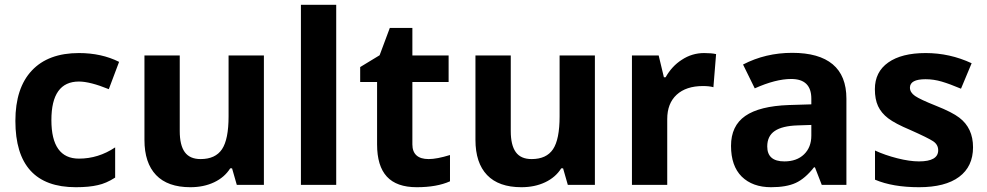

<svg xmlns="http://www.w3.org/2000/svg" viewBox="-20 -780 4163 810"><path d="M299.8 9.8Q44.9 9.8 44.9 -270Q44.9 -408.7 114.3 -482.4Q183.6 -556.2 313 -556.2Q408.2 -556.2 482.4 -519L439 -403.8Q359.9 -436 313 -436Q196.8 -436 196.8 -273.4Q196.8 -110.8 313 -110.8Q395 -110.8 465.8 -158.2V-30.8Q427.7 -6.3 392.6 1Q356 9.8 299.8 9.8Z M1093.3 0H979L959 -69.8H951.2Q927.2 -31.7 883.3 -11Q839.4 9.8 783.2 9.8Q687.5 9.8 638.4 -41.5Q589.4 -92.8 589.4 -189.9V-545.9H738.3V-227.1Q738.3 -167.5 759.5 -138.2Q780.8 -108.9 826.2 -108.9Q888.7 -108.9 916.5 -150.4Q944.3 -191.9 944.3 -289.1V-545.9H1093.3Z M1398.4 0H1249.5V-759.8H1398.4Z M1719.7 -545.9H1872.6V-434.1H1719.7V-170.9Q1719.7 -140.1 1737.1 -124.5Q1754.4 -108.9 1788.6 -108.9Q1822.8 -108.9 1878.4 -126V-15.1Q1822.8 9.8 1738 9.8Q1653.3 9.8 1612.1 -34.9Q1570.8 -79.6 1570.8 -170.9V-434.1H1499.5V-497.1L1581.5 -546.9L1624.5 -662.1H1719.7Z M2489.7 0H2375.5L2355.5 -69.8H2347.7Q2323.7 -31.7 2279.8 -11Q2235.8 9.8 2179.7 9.8Q2084 9.8 2034.9 -41.5Q1985.8 -92.8 1985.8 -189.9V-545.9H2134.8V-227.1Q2134.8 -167.5 2156 -138.2Q2177.2 -108.9 2222.7 -108.9Q2285.2 -108.9 2313 -150.4Q2340.8 -191.9 2340.8 -289.1V-545.9H2489.7Z M2950.7 -556.2Q2981.4 -556.2 3001 -551.8L2989.7 -412.1Q2972.2 -417 2945.8 -417Q2874.5 -417 2834.7 -380.4Q2794.9 -343.8 2794.9 -277.8V0H2646V-545.9H2758.8L2780.8 -454.1H2788.1Q2814.5 -501 2856.4 -527.8Q2899.4 -556.2 2950.7 -556.2Z M3114.7 -507.8Q3209.5 -557.1 3322.3 -557.1Q3435.1 -557.1 3492.9 -508.8Q3550.8 -460.4 3550.8 -363.8V0H3446.8L3418 -74.2H3414.1Q3376.5 -26.4 3336.9 -8.3Q3297.4 9.8 3232.9 9.8Q3154.8 9.8 3108.9 -35.2Q3064 -80.1 3064 -164.6Q3064 -249 3124 -290.8Q3184.1 -332.5 3308.1 -336.9L3402.8 -339.8V-363.8Q3402.8 -446.8 3317.9 -446.8Q3252.4 -446.8 3164.1 -407.2ZM3216.8 -162.1Q3216.8 -99.1 3289.1 -99.1Q3341.3 -99.1 3372.1 -128.9Q3402.8 -158.7 3402.8 -208V-252.9L3345.2 -251Q3280.3 -249 3248.5 -227.5Q3216.8 -206.1 3216.8 -162.1Z M3856.9 -99.1Q3938 -99.1 3938 -146Q3938 -169.9 3916.7 -184.1Q3895.5 -198.2 3819.8 -231.9Q3756.8 -258.3 3727.1 -280.8Q3697.8 -303.2 3684.3 -332.3Q3670.9 -361.3 3670.9 -403.8Q3670.9 -476.6 3727.3 -516.4Q3783.7 -556.2 3885.3 -556.2Q3986.8 -556.2 4079.1 -513.2L4034.2 -405.8Q3986.8 -425.8 3952.9 -435.8Q3918.9 -445.8 3884.8 -445.8Q3818.8 -445.8 3818.8 -410.2Q3818.8 -390.1 3840.3 -375.2Q3861.8 -360.4 3929.4 -333.5Q3997.1 -306.6 4026.9 -283.7Q4085 -239.7 4085 -158.7Q4085 -77.6 4026.4 -33.9Q3967.8 9.8 3856.9 9.8Q3746.1 9.8 3671.4 -22V-145Q3713.4 -125.5 3765.4 -112.3Q3817.4 -99.1 3856.9 -99.1Z"/></svg>

Font: Open Sans Hebrew
Style: Bold
Weight: 700
Foundry: Ascender Corporation, Yanek Iontef
Version: Version 2.001;PS 002.001;hotconv 1.0.70;makeotf.lib2.5.58329